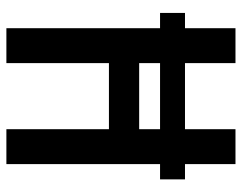

<svg xmlns="http://www.w3.org/2000/svg" viewBox="-100 -676 775 616"><g transform="rotate(90 288.0 -367.5)"><path d="M70 0H182V-329H394V0H506V-493H555V-573H506V-735H394V-573H182V-735H70V-573H21V-493H70ZM182 -426V-493H394V-426Z"/></g></svg>

Font: Iosevka Sparkle Semibold
Style: Regular
Weight: 600
Designer: Belleve Invis
Foundry: Belleve Invis
Version: Version 4.5.0; ttfautohint (v1.8.3)